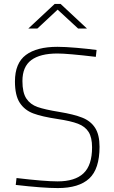

<svg xmlns="http://www.w3.org/2000/svg" viewBox="-20 -949 580 976"><path d="M60 -9 64 -44Q207 -27 273 -27Q361 -27 404.5 -68Q448 -109 448 -200Q448 -250 430.5 -278Q413 -306 376.5 -320Q340 -334 273 -344Q193 -356 149 -372.5Q105 -389 80.5 -426.5Q56 -464 56 -535Q56 -628 111.5 -669.5Q167 -711 272 -711Q311 -711 368.5 -706Q426 -701 471 -695L467 -660Q324 -677 272 -677Q184 -677 139 -643.5Q94 -610 94 -537Q94 -478 114 -448Q134 -418 171 -405Q208 -392 282 -380Q355 -368 398 -351Q441 -334 463.5 -299Q486 -264 486 -203Q486 -90 433.5 -41.5Q381 7 274 7Q197 7 60 -9ZM258 -929H288L422 -804H377L273 -900L170 -804H124Z"/></svg>

Font: Cairo ExtraLight
Style: Regular
Weight: 275
Designer: Mohamed Gaber, Accademia di Belle Arti di Urbino and others
Foundry: Kief Type Foundry, Accademia di Belle Arti di Urbino and others
Version: Version 3.011